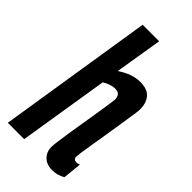

<svg xmlns="http://www.w3.org/2000/svg" viewBox="-242 -797 863 863"><g transform="rotate(45 189.5 -365.0)"><path d="M319 -110Q319 -92 338 -92Q346 -92 356 -96L347 -7Q318 10 285 10Q250 10 229.5 -10.5Q209 -31 209 -62Q209 -71 212.5 -98.5Q216 -126 222 -164Q228 -202 235 -243.5Q242 -285 247.5 -321.5Q253 -358 257 -383.5Q261 -409 261 -414Q261 -430 253.5 -440Q246 -450 226 -450Q213 -450 197 -444.5Q181 -439 167 -430L98 0H-6L111 -740H216L179 -514Q208 -533 233.5 -542Q259 -551 287 -551Q331 -551 351.5 -527Q372 -503 372 -462Q372 -454 368 -427Q364 -400 358 -362Q352 -324 345.5 -282.5Q339 -241 332.5 -204Q326 -167 322.5 -141.5Q319 -116 319 -110Z"/></g></svg>

Font: Georama Condensed SemiBold
Style: Italic
Weight: 600
Width: 3
Italic angle: -9°
Designer: Jean-Baptiste Levee
Foundry: Production Type
Version: Version 1.000